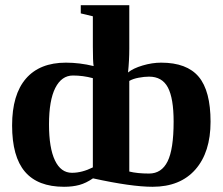

<svg xmlns="http://www.w3.org/2000/svg" viewBox="-20 -714 863 744"><path d="M339.8 -650.9 293 -662.1V-693.8H481V-525.4Q481 -480 476.1 -433.1Q495.6 -449.2 532.5 -460.2Q569.3 -471.2 604.5 -471.2Q704.1 -471.2 750 -416.5Q795.9 -361.8 795.9 -242.2Q795.9 -124 737.1 -57.1Q678.2 9.8 571.3 9.8Q489.3 9.8 340.3 -22.9Q313.5 -4.4 287.4 2.7Q261.2 9.8 228 9.8Q126.5 9.8 76.7 -48.6Q26.9 -106.9 26.9 -228Q26.9 -347.2 80.3 -409.2Q133.8 -471.2 235.4 -471.2Q288.6 -471.2 342.8 -458Q339.8 -474.1 339.8 -533.7ZM652.8 -242.7Q652.8 -333 630.6 -375Q608.4 -417 557.6 -417Q539.1 -417 517.1 -412.8Q495.1 -408.7 481 -400.4V-49.3Q512.2 -41.5 557.6 -41.5Q606 -41.5 629.4 -88.6Q652.8 -135.7 652.8 -242.7ZM169.9 -231.9Q169.9 -140.6 192.9 -92.5Q215.8 -44.4 258.8 -44.4Q297.9 -44.4 339.8 -65.4V-411.1Q301.8 -421.4 262.7 -421.4Q218.8 -421.4 194.3 -373.3Q169.9 -325.2 169.9 -231.9Z"/></svg>

Font: Tinos
Style: Bold
Weight: 700
Designer: Steve Matteson
Foundry: Monotype Imaging Inc.
Version: Version 1.23